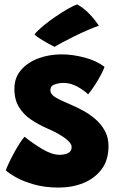

<svg xmlns="http://www.w3.org/2000/svg" viewBox="-20 -808 534 867"><path d="M245.5 39Q182.5 39 133 24.8Q83.5 10.5 51 -8Q18.5 -26.5 6.5 -39Q9.5 -49 19 -69.5Q28.5 -90 41.5 -114.2Q54.5 -138.5 67.8 -159.2Q81 -180 91 -190.5Q128 -160.5 171.2 -134.8Q214.5 -109 249 -109Q272.5 -109 288 -117Q303.5 -125 303.5 -144Q303.5 -158 286.8 -173.2Q270 -188.5 244.8 -202.8Q219.5 -217 193.5 -228Q154.5 -245 120.8 -267.5Q87 -290 66 -323.8Q45 -357.5 45 -407Q45 -457.5 75.2 -492.2Q105.5 -527 154.2 -544.8Q203 -562.5 257.5 -562.5Q307.5 -562.5 361.8 -548.2Q416 -534 452 -506Q449 -496 438 -474.5Q427 -453 411.2 -428Q395.5 -403 378 -382Q359 -400.5 329 -417Q299 -433.5 267.5 -433.5Q246.5 -433.5 227 -426.8Q207.5 -420 207.5 -401Q207.5 -382 230.8 -368.2Q254 -354.5 298.5 -336Q324.5 -325 354.2 -309Q384 -293 410.2 -270.5Q436.5 -248 453.2 -217.8Q470 -187.5 470 -148.5Q470 -85 438.8 -43.5Q407.5 -2 356.5 18.5Q305.5 39 245.5 39ZM328.5 -788Q355 -773.5 375.5 -753.5Q396 -733.5 409 -716Q422 -698.5 426.5 -692Q400.5 -683 370 -669.5Q339.5 -656 310.5 -641.5Q281.5 -627 259 -615Q236.5 -603 226.5 -596.5Q220.5 -599 201.2 -609.5Q182 -620 162.2 -632.5Q142.5 -645 135.5 -652.5Q149.5 -670 175.5 -691.5Q201.5 -713 231.2 -733.2Q261 -753.5 287.5 -768.5Q314 -783.5 328.5 -788Z"/></svg>

Font: Grandstander ExtraBold
Style: Regular
Weight: 800
Designer: Tyler Finck
Foundry: Etcetera Type Co
Version: Version 1.200; ttfautohint (v1.8.3)